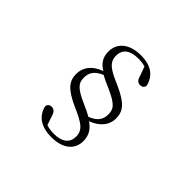

<svg xmlns="http://www.w3.org/2000/svg" viewBox="-190 -1007 1381 1381"><g transform="rotate(45 500.0 -316.5)"><path d="M523 -753C409 -753 337 -697 337 -606C337 -547 363 -510 411 -481C324 -450 287 -393 287 -328C287 -255 326 -209 448 -154C563 -104 606 -76 606 -8C606 52 563 90 479 90C448 90 423 86 401 78L376 4C366 -28 349 -37 329 -37C311 -37 296 -27 294 -5C314 77 379 120 483 120C604 120 666 59 666 -22C666 -88 635 -124 593 -153C679 -185 717 -243 717 -303C717 -379 680 -424 552 -481C442 -528 397 -556 397 -625C397 -688 442 -723 525 -723C555 -723 577 -720 597 -713L624 -638C633 -605 651 -596 669 -596C688 -596 704 -607 706 -628C684 -715 618 -753 523 -753ZM568 -172C544 -186 517 -199 480 -215C368 -264 345 -294 345 -348C345 -397 365 -434 432 -463C458 -448 484 -436 520 -421C642 -368 657 -337 657 -286C657 -232 632 -198 568 -172Z"/></g></svg>

Font: Source Han Serif CN
Style: Regular
Weight: 400
Designer: Ryoko NISHIZUKA 西塚涼子 (kana & ideographs); Frank Grießhammer (Latin, Greek & Cyrillic); Wenlong ZHANG 张文龙 (bopomofo); San
Foundry: Adobe
Version: Version 2.003;hotconv 1.1.1;makeotfexe 2.6.0